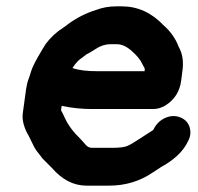

<svg xmlns="http://www.w3.org/2000/svg" viewBox="-20 -548 623 604"><path d="M208 -334C218 -350 229 -361 239 -367C243 -370 247 -373 252 -377C256 -379 266 -384 281 -394C296 -404 312 -409 328 -409H347C363 -409 378 -402 394 -388C410 -374 421 -361 427 -348C429 -344 431 -340 433 -337C435 -334 436 -330 435 -326V-324H287C254 -324 227 -327 208 -334ZM270 -205H462C476 -205 488 -209 500 -216C529 -234 546 -261 550 -295L554 -326C558 -355 554 -380 542 -401C533 -425 518 -448 494 -469C457 -508 413 -528 364 -528H345C322 -528 302 -524 283 -517C251 -507 221 -492 194 -472C189 -468 184 -464 179 -461C157 -447 139 -430 124 -410C120 -404 112 -391 100 -370C88 -349 81 -334 78 -324C75 -314 72 -305 69 -297C66 -289 64 -279 62 -267L52 -194C49 -175 53 -155 64 -132C67 -127 72 -118 78 -105C84 -92 90 -80 97 -71C104 -62 110 -55 114 -49L143 -20C175 17 211 36 252 36H323C375 36 420 22 460 -5C482 -20 497 -29 503 -32C536 -53 558 -76 570 -101C579 -116 581 -131 577 -146C573 -161 563 -172 549 -178C535 -184 519 -185 502 -178C485 -171 472 -159 463 -141C463 -139 459 -137 451 -132C443 -127 432 -120 417 -110C402 -100 390 -93 381 -89C372 -85 356 -83 334 -83H269C262 -83 255 -86 249 -93C243 -100 238 -106 233 -111C210 -133 194 -155 184 -177C180 -186 176 -194 172 -201L174 -215C206 -208 239 -205 270 -205Z"/></svg>

Font: AppleStorm
Style: XbdIta
Weight: 800
Foundry: Cannot Into Space Fonts
Version: Version 1.01